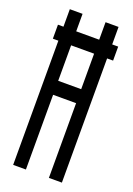

<svg xmlns="http://www.w3.org/2000/svg" viewBox="-125 -673 499 722"><g transform="rotate(20 125.0 -311.5)"><path d="M25 0H76V-299H168V0H220V-497H244V-553H220V-623H168V-553H76V-623H25V-553H3V-497H25ZM76 -355V-497H168V-355Z"/></g></svg>

Font: Inconsolata UltraCondensed Thin
Style: Regular
Weight: 100
Width: 1
Monospace: yes
Designer: Raph Levien, Cyreal, Brenton Simpson
Foundry: Raph Levien, Cyreal, Google
Version: Version 3.100